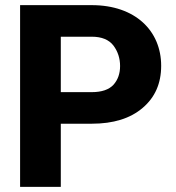

<svg xmlns="http://www.w3.org/2000/svg" viewBox="-20 -731 688 751"><path d="M338.9 -247.1C423.3 -247.1 489.7 -267.6 538.1 -309.1C586.4 -350.1 610.4 -404.8 610.4 -473.6C610.4 -610.8 508.8 -710.9 338.9 -710.9H58.6V0H217.8V-247.1ZM338.9 -587.4C377.9 -587.4 406.2 -575.7 423.8 -552.7C440.9 -529.8 449.7 -502.9 449.7 -472.7C449.7 -442.9 440.9 -418.5 423.8 -399.4C406.2 -380.4 377.9 -370.6 338.9 -370.6H217.8V-587.4Z"/></svg>

Font: Vazirmatn ExtraBold
Style: Regular
Weight: 800
Designer: Saber Rastikerdar
Foundry: Saber Rastikerdar
Version: Version 33.003